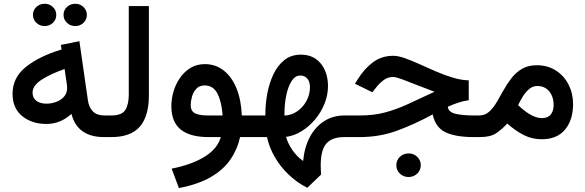

<svg xmlns="http://www.w3.org/2000/svg" viewBox="-20 -709 3028 993"><path d="M308.6 -631.8Q308.6 -656.2 326.2 -672.9Q343.8 -689.5 369.1 -689.5Q394 -689.5 411.6 -672.9Q429.2 -656.2 429.2 -631.8Q429.2 -607.4 411.6 -590.8Q394 -574.2 369.1 -574.2Q343.8 -574.2 326.2 -591.1Q308.6 -607.9 308.6 -631.8ZM150.4 -631.8Q150.4 -656.2 168 -672.9Q185.5 -689.5 210.9 -689.5Q235.8 -689.5 253.4 -672.9Q271 -656.2 271 -631.8Q271 -607.4 253.4 -590.8Q235.8 -574.2 210.9 -574.2Q185.5 -574.2 168 -591.1Q150.4 -607.9 150.4 -631.8ZM518.6 0Q379.9 0 349.6 -120.1Q293 -67.9 220.2 -67.9Q145 -67.9 95 -108.4Q44.9 -148.9 44.9 -224.1Q44.9 -307.6 113.8 -362.8Q182.6 -418 298.3 -453.1L294.9 -476.6L390.6 -496.1L434.6 -190.4Q439.9 -153.3 460.7 -132.6Q481.4 -111.8 520.5 -111.8H535.6V0ZM327.1 -252.9Q327.1 -267.1 324.2 -283.7L314 -352.1Q237.8 -325.2 193.1 -295.4Q148.4 -265.6 148.4 -229.5Q148.4 -202.6 168 -187.7Q187.5 -172.9 220.2 -172.9Q246.6 -172.9 271 -182.1Q295.4 -191.4 311.3 -209.2Q327.1 -227.1 327.1 -252.9Z M516.1 -111.8H555.2Q610.8 -111.8 628.4 -140.9Q646 -169.9 646 -219.2V-677.7H750V-214.4Q750 -108.4 703.4 -54.2Q656.7 0 554.7 0H516.1Z M1039.6 -377.4Q1095.2 -377.4 1137.2 -344.2Q1179.2 -311 1203.4 -251.5Q1227.5 -191.9 1230.5 -111.8H1279.8V0H1221.7Q1207.5 64 1171.1 116.7Q1134.8 169.4 1069.8 207Q1004.9 244.6 905.3 263.7L867.7 163.1Q970.2 143.1 1037.1 102.3Q1104 61.5 1122.1 0H1058.6Q962.9 0 914.6 -39.1Q866.2 -78.1 866.2 -160.6Q866.2 -196.8 877.2 -234.9Q888.2 -272.9 910.2 -305.2Q932.1 -337.4 964.6 -357.4Q997.1 -377.4 1039.6 -377.4ZM1055.7 -111.8H1131.3Q1126.5 -182.6 1104.7 -224.9Q1083 -267.1 1038.6 -267.1Q1010.7 -267.1 994.9 -249.5Q979 -231.9 972.7 -208.3Q966.3 -184.6 966.3 -165Q966.3 -134.3 988.8 -123Q1011.2 -111.8 1055.7 -111.8Z M1260.3 0V-111.8H1352.5V-121.6Q1352.5 -171.4 1362.3 -224.6Q1372.1 -277.8 1393.6 -323.7Q1415 -369.6 1450.2 -397.9Q1485.4 -426.3 1536.1 -426.3Q1601.6 -426.3 1638.9 -380.4Q1676.3 -334.5 1676.3 -263.2Q1676.3 -217.8 1658.7 -173.6Q1641.1 -129.4 1610.6 -92.5Q1580.1 -55.7 1541 -31.2Q1502 -6.8 1459.5 -1Q1468.3 31.7 1491.7 66.2Q1515.1 100.6 1547.9 123.5Q1554.2 53.7 1582 0.7Q1609.9 -52.2 1655.8 -82Q1701.7 -111.8 1761.7 -111.8H1777.8V0H1760.7Q1695.8 0 1667.2 34.2Q1638.7 68.4 1638.7 145Q1638.7 156.2 1639.2 168.7Q1639.6 181.2 1640.6 193.8L1569.3 262.2Q1517.6 236.3 1474.4 195.6Q1431.2 154.8 1401.9 104.5Q1372.6 54.2 1360.8 0ZM1533.2 -318.4Q1506.3 -318.4 1488 -289.6Q1469.7 -260.7 1460.4 -215.6Q1451.2 -170.4 1451.2 -121.6V-111.3Q1487.3 -112.8 1517.1 -133.3Q1546.9 -153.8 1564.9 -186.8Q1583 -219.7 1583 -258.3Q1583 -287.1 1569.1 -302.7Q1555.2 -318.4 1533.2 -318.4Z M2029.8 145.5Q2029.8 119.6 2048.1 102.1Q2066.4 84.5 2093.3 84.5Q2119.6 84.5 2137.9 102.1Q2156.2 119.6 2156.2 145.5Q2156.2 170.9 2137.9 188.7Q2119.6 206.5 2093.3 206.5Q2066.4 206.5 2048.1 188.7Q2029.8 170.9 2029.8 145.5ZM2404.3 -293.5V-190.4Q2380.4 -188 2351.8 -178.7Q2323.2 -169.4 2295.9 -156.7Q2299.8 -128.4 2337.2 -120.1Q2374.5 -111.8 2432.6 -111.8H2459.5V0H2430.7Q2335.4 0 2283.7 -25.1Q2231.9 -50.3 2217.8 -117.2Q2124 -66.4 2033.7 -33.2Q1943.4 0 1839.8 0H1758.3V-111.8H1841.3Q1912.1 -111.8 1969.7 -127Q2027.3 -142.1 2087.9 -169.7Q2148.4 -197.3 2227.1 -234.4Q2179.2 -252 2135 -269.8Q2090.8 -287.6 2058.6 -299.3Q2026.4 -311 2013.7 -311Q1985.4 -311 1963.1 -293.9Q1940.9 -276.9 1924.3 -255.4L1905.8 -231.9L1815.9 -275.9L1829.6 -297.9Q1862.8 -352.1 1908 -386.2Q1953.1 -420.4 2014.2 -420.4Q2039.6 -420.4 2074.5 -408Q2109.4 -395.5 2150.1 -377Q2190.9 -358.4 2234.6 -339.6Q2278.3 -320.8 2321.5 -307.6Q2364.7 -294.4 2404.3 -293.5Z M2781.7 11.2Q2731.9 11.2 2689.5 -10.3Q2647 -31.7 2603.5 -69.8Q2573.7 -38.1 2544.7 -19Q2515.6 0 2461.4 0H2439.9V-111.8H2459Q2487.8 -111.8 2509 -130.6Q2530.3 -149.4 2547.9 -179Q2565.4 -208.5 2583.7 -241.7Q2602.1 -274.9 2625 -304.4Q2647.9 -334 2679.4 -352.8Q2710.9 -371.6 2755.4 -371.6Q2813 -371.6 2855.2 -344.2Q2897.5 -316.9 2920.7 -271.2Q2943.8 -225.6 2943.8 -170.9Q2943.8 -88.4 2902.3 -38.6Q2860.8 11.2 2781.7 11.2ZM2758.3 -264.2Q2735.8 -264.2 2717.5 -249Q2699.2 -233.9 2684.8 -211.2Q2670.4 -188.5 2659.7 -165.5Q2674.8 -150.4 2689 -139.4Q2703.1 -128.4 2716.3 -120.1Q2752.9 -98.1 2781.7 -98.1Q2813.5 -98.1 2828.4 -116.7Q2843.3 -135.3 2843.3 -166Q2843.3 -208 2820.8 -236.1Q2798.3 -264.2 2758.3 -264.2Z"/></svg>

Font: Vazirmatn RD Medium
Style: Regular
Weight: 500
Designer: Saber Rastikerdar
Foundry: Saber Rastikerdar
Version: Version 33.003